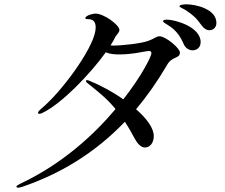

<svg xmlns="http://www.w3.org/2000/svg" viewBox="-20 -843 1040 889"><path d="M843 -823C833 -823 811 -821 811 -815C811 -809 825 -805 840 -796C873 -774 890 -759 913 -726C924 -711 936 -703 950 -703C964 -703 982 -713 982 -737C982 -801 887 -823 843 -823ZM719 -675C703 -675 696 -664 667 -654C636 -642 547 -632 505 -632C502 -632 497 -632 492 -633C501 -647 509 -661 514 -672C520 -683 533 -693 533 -704C533 -728 460 -780 423 -780C407 -780 375 -770 375 -759C375 -754 382 -755 391 -754C410 -754 423 -743 423 -717C423 -711 422 -704 421 -697C405 -609 264 -416 169 -338C160 -330 156 -324 156 -321C156 -317 159 -316 163 -316C167 -316 173 -318 178 -321C267 -364 398 -501 470 -601C489 -592 513 -591 535 -591C596 -591 657 -607 668 -607C677 -607 681 -605 681 -596C681 -583 638 -494 551 -383C502 -418 445 -448 394 -469C388 -471 386 -472 383 -472C380 -472 378 -470 378 -468C378 -466 379 -463 384 -459C429 -422 471 -392 515 -338C415 -219 268 -84 77 6C65 12 56 17 56 21C56 24 59 26 64 26C69 26 76 24 83 22C256 -37 417 -132 558 -279C573 -257 588 -231 604 -201C615 -180 632 -160 651 -160C674 -160 692 -181 692 -213C692 -250 659 -295 610 -337C661 -398 709 -466 754 -543C777 -584 813 -570 813 -600C813 -620 747 -675 719 -675ZM754 -752C746 -752 735 -751 735 -745C735 -740 746 -734 759 -726C796 -703 815 -675 831 -638C840 -617 859 -610 872 -610C889 -610 909 -621 909 -648C909 -720 788 -752 754 -752Z"/></svg>

Font: Shippori Mincho OTF Medium
Style: Regular
Weight: 500
Designer: FONTDASU
Foundry: FONTDASU / Google Inc. / but / Adobe
Version: Version 3.300;hotconv 1.0.109;makeotfexe 2.5.65596